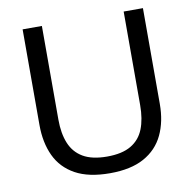

<svg xmlns="http://www.w3.org/2000/svg" viewBox="-80 -794 891 886"><g transform="rotate(-10 365.0 -351.0)"><path d="M365.7 10.9Q266 10.9 203.6 -23.4Q141.3 -57.7 112.1 -119.8Q82.9 -182 82.9 -265.1Q82.9 -285.9 82.9 -319.2Q82.9 -352.6 82.9 -392.9Q82.9 -433.3 82.9 -474.7Q82.9 -541.9 82.9 -597.6Q82.9 -653.3 82.9 -713H173.2Q173.2 -653.3 173.2 -597.6Q173.2 -541.9 173.2 -474.7V-274.1Q173.2 -209.3 192.2 -162.9Q211.1 -116.6 253.3 -91.9Q295.6 -67.2 365.5 -67.2Q435.9 -67.2 477.7 -91.9Q519.6 -116.6 538 -162.9Q556.4 -209.3 556.4 -274.8V-474.7Q556.4 -541.9 556.4 -597.6Q556.4 -653.3 556.4 -713H646.7Q646.7 -653.3 646.7 -597.6Q646.7 -541.9 646.7 -474.7Q646.7 -433.3 646.7 -392.7Q646.7 -352.2 646.7 -318.7Q646.7 -285.2 646.7 -264.8Q646.7 -181.9 617.2 -119.8Q587.7 -57.7 525.6 -23.4Q463.5 10.9 365.7 10.9Z"/></g></svg>

Font: Commissioner Thin
Style: Regular
Weight: 100
Designer: Kostas Bartsokas
Foundry: Kostas Bartsokas
Version: Version 1.001;gftools[0.9.23]